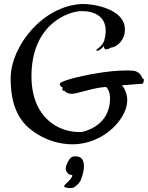

<svg xmlns="http://www.w3.org/2000/svg" viewBox="-20 -721 748 970"><path d="M393 -665C459 -665 514 -637 514 -565C514 -546 510 -528 506 -514C489 -475 457 -472 469 -465C469 -465 479 -459 507 -490C501 -476 513 -472 513 -472C513 -472 524 -469 541 -481C567 -480 619 -520 610 -587C598 -673 463 -701 398 -701C195 -694 35 -486 34 -328C33 -204 67 -120 136 -66C209 -9 285 8 347 8C510 8 635 -133 622 -229C619 -254 609 -275 596 -290C651 -295 697 -297 700 -298C704 -298 706 -311 707 -317C707 -317 708 -323 699 -326C693 -342 687 -347 687 -347C682 -352 673 -360 658 -363C652 -364 639 -365 618 -365C581 -365 521 -361 441 -346C316 -322 286 -305 283 -300C280 -296 284 -290 287 -285C287 -285 291 -281 295 -281C295 -268 297 -264 297 -264C297 -264 300 -260 305 -263C316 -248 341 -247 341 -247C365 -246 431 -271 489 -279L516 -282C526 -272 537 -254 536 -218C532 -101 439 -66 398 -55C391 -54 384 -54 377 -54C282 -54 139 -121 139 -336C139 -601 328 -665 393 -665ZM404 121C404 81 388 69 361 69C356 69 351 68 341 73C329 81 312 114 312 131C312 142 322 164 345 163C347 185 304 209 304 220C304 226 320 229 335 229C342 229 349 228 353 226C369 216 384 202 390 184C400 155 404 137 404 121Z"/></svg>

Font: Oregano
Style: Regular
Weight: 400
Designer: Astigmatic (AOETI)
Foundry: Astigmatic (AOETI)
Version: Version 1.000